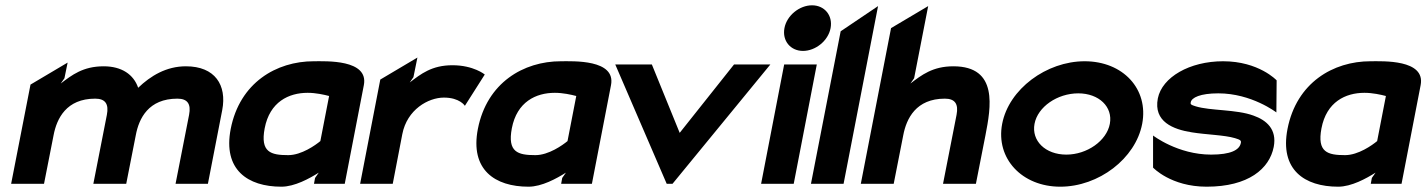

<svg xmlns="http://www.w3.org/2000/svg" viewBox="-20 -693 5379 724"><path d="M22 0H146L182 -183C194 -246 230 -321 339 -321C377 -321 391 -301 383 -260L332 0H456L492 -183C504 -247 540 -321 649 -321C687 -321 701 -301 693 -260L642 0H764L818 -278C836 -372 791 -443 681 -443C607 -443 548 -407 501 -362C484 -412 439 -443 371 -443C293 -443 251 -410 209 -378L223 -398L235 -457L95 -374Z M850 -207C820 -53 914 11 1041 11C1091 11 1147 -20 1182 -42L1168 -22L1164 0H1280L1352 -372C1371 -470 1208 -462 1163 -462C1022 -462 884 -381 850 -207ZM978 -209C997 -309 1069 -343 1140 -343C1171 -343 1202 -336 1221 -331L1188 -161C1170 -146 1117 -108 1067 -108C1001 -108 961 -119 978 -209Z M1808 -412C1808 -412 1766 -447 1686 -447C1608 -447 1567 -414 1525 -382L1539 -402L1554 -476L1414 -393L1338 0H1461L1497 -187C1515 -280 1595 -325 1654 -325C1714 -325 1733 -294 1733 -294Z M1782 -207C1752 -53 1846 11 1973 11C2023 11 2079 -20 2114 -42L2100 -22L2096 0H2212L2284 -372C2303 -470 2140 -462 2095 -462C1954 -462 1816 -381 1782 -207ZM1910 -209C1929 -309 2001 -343 2072 -343C2103 -343 2134 -336 2153 -331L2120 -161C2102 -146 2049 -108 1999 -108C1933 -108 1893 -119 1910 -209Z M2300 -450 2494 0H2516L2885 -450H2748L2543 -192L2438 -450Z M2938 -587C2929 -539 2961 -501 3008 -501C3055 -501 3103 -539 3112 -587C3121 -635 3089 -673 3042 -673C2995 -673 2947 -635 2938 -587ZM2850 0H2973L3060 -450H2937Z M3038 0H3161L3291 -670L3150 -575Z M3226 0H3350L3386 -183C3398 -246 3434 -321 3543 -321C3581 -321 3595 -301 3587 -260L3536 0H3660L3696 -183C3716 -287 3746 -443 3575 -443C3497 -443 3455 -410 3413 -378L3427 -398L3480 -670L3340 -587Z M3759 -226C3734 -95 3834 11 3978 11C4123 11 4262 -95 4287 -226C4312 -357 4215 -462 4070 -462C3926 -462 3784 -357 3759 -226ZM3881 -226C3893 -290 3967 -341 4046 -341C4124 -341 4177 -290 4165 -226C4153 -162 4079 -110 4001 -110C3922 -110 3869 -162 3881 -226Z M4346 -322C4329 -234 4404 -205 4474 -194C4529 -185 4597 -184 4637 -172C4657 -166 4661 -163 4659 -154C4654 -127 4620 -110 4547 -110C4421 -110 4328 -182 4328 -182V-61C4328 -61 4395 11 4530 11C4688 11 4767 -57 4783 -139C4796 -206 4755 -240 4707 -257C4642 -281 4544 -275 4489 -292C4469 -298 4469 -300 4470 -307C4473 -325 4506 -341 4574 -341C4700 -341 4793 -269 4793 -269L4794 -390C4794 -390 4727 -462 4592 -462C4466 -462 4362 -402 4346 -322Z M4835 -207C4805 -53 4899 11 5026 11C5076 11 5132 -20 5167 -42L5153 -22L5149 0H5265L5337 -372C5356 -470 5193 -462 5148 -462C5007 -462 4869 -381 4835 -207ZM4963 -209C4982 -309 5054 -343 5125 -343C5156 -343 5187 -336 5206 -331L5173 -161C5155 -146 5102 -108 5052 -108C4986 -108 4946 -119 4963 -209Z"/></svg>

Font: Charger EcoBlack
Style: Obl
Weight: 1000
Designer: Jasper
Foundry: Cannot Into Space Fonts
Version: Version 1.1